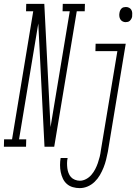

<svg xmlns="http://www.w3.org/2000/svg" viewBox="-84 -755 704 988"><path d="M-64 0 -63 -38H-22L87 -697H50L51 -735H144L176 -101L275 -697H238L239 -735H353L352 -697H311L195 0H145L113 -634L14 -38H51L50 0ZM562 -641Q554 -641 546.5 -645Q539 -649 535 -656Q531 -663 530 -672Q529 -681 531 -690Q532 -696 534.5 -701.5Q537 -707 541.5 -711.5Q546 -716 552 -717.5Q558 -719 564 -719Q573 -719 580.5 -715Q588 -711 592 -704Q596 -697 596.5 -688Q597 -679 596 -670Q595 -664 592 -658.5Q589 -653 584.5 -648.5Q580 -644 574 -642.5Q568 -641 562 -641ZM326 213Q308 213 290.5 208Q273 203 260 191.5Q247 180 239.5 164Q232 148 228.5 130.5Q225 113 225 94.5Q225 76 228 58H264Q261 71 261 84.5Q261 98 262.5 110.5Q264 123 268.5 135Q273 147 281 156Q289 165 301.5 170Q314 175 327 175Q343 175 359 166.5Q375 158 386.5 144.5Q398 131 406 115.5Q414 100 419.5 84Q425 68 429 52Q433 36 435 19L520 -492H407L408 -530H563L471 26Q467 46 462 66.5Q457 87 449 107Q441 127 430 146Q419 165 403 180.5Q387 196 367 204.5Q347 213 326 213Z"/></svg>

Font: Iosevka Curly Slab XLtEx
Style: Italic
Weight: 200
Width: 7
Italic angle: -9°
Monospace: yes
Designer: Belleve Invis
Foundry: Belleve Invis
Version: Version 11.1.0; ttfautohint (v1.8.3)